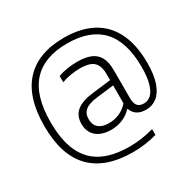

<svg xmlns="http://www.w3.org/2000/svg" viewBox="-205 -962 1414 1405"><g transform="rotate(-30 502.5 -259.5)"><path d="M945 -283.5Q945 -183 922 -117.8Q899 -52.5 859.2 -22Q819.5 8.5 767.5 8.5Q721.5 8.5 692.5 -10.5Q663.5 -29.5 652 -64.5H646.5Q618 -30.5 571.5 -11Q525 8.5 472.5 8.5Q420 8.5 382 -9Q344 -26.5 323.8 -59.2Q303.5 -92 303.5 -137Q303.5 -206 349.5 -244Q395.5 -282 494.5 -293L645.5 -311V-362Q645.5 -414 628.5 -443.2Q611.5 -472.5 578.8 -484.2Q546 -496 495 -496Q460 -496 419.8 -489.5Q379.5 -483 341 -469V-522Q375 -534.5 417.8 -541.2Q460.5 -548 500.5 -548Q569 -548 613.8 -530.5Q658.5 -513 682 -471.8Q705.5 -430.5 705.5 -361V-127Q705.5 -79.5 723 -59.2Q740.5 -39 776.5 -39Q810 -39 836.5 -63.2Q863 -87.5 878.5 -141.2Q894 -195 894 -279Q894 -492 796.5 -596.5Q699 -701 506 -701Q312 -701 213.2 -592.8Q114.5 -484.5 114.5 -261.5Q114.5 -108.5 160 -10.5Q205.5 87.5 297 134.8Q388.5 182 528 182Q579.5 182 628.8 175Q678 168 732.5 153V202Q686 215.5 633.2 222.8Q580.5 230 528 230Q297 229.5 178.8 107.8Q60.5 -14 60.5 -260Q60.5 -503.5 175.2 -626.2Q290 -749 506 -749Q648 -749 746 -696.2Q844 -643.5 894.5 -539.5Q945 -435.5 945 -283.5ZM645.5 -115V-266.5L497.5 -248.5Q429 -240.5 397.8 -214.8Q366.5 -189 366.5 -142.5Q366.5 -93.5 396 -67.8Q425.5 -42 484 -42Q529 -42 571.2 -60.2Q613.5 -78.5 645.5 -115Z"/></g></svg>

Font: Encode Sans Semi Expanded Light
Style: Regular
Weight: 300
Width: 6
Designer: Multiple Designers
Foundry: Impallari Type
Version: Version 2.000